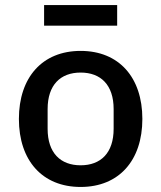

<svg xmlns="http://www.w3.org/2000/svg" viewBox="-20 -730 640 762"><path d="M155 -628H445V-710H155ZM300 12C452 12 545 -93 545 -258C545 -423 452 -528 300 -528C148 -528 55 -423 55 -258C55 -93 148 12 300 12ZM300 -74C220 -74 169 -123 169 -219V-297C169 -393 220 -442 300 -442C380 -442 431 -393 431 -297V-219C431 -123 380 -74 300 -74Z"/></svg>

Font: IBM Mono Medium
Style: Regular
Weight: 500
Monospace: yes
Designer: Mike Abbink, Paul van der Laan, Pieter van Rosmalen
Foundry: Bold Monday
Version: Version 2.3